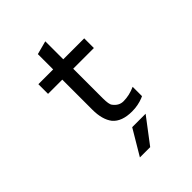

<svg xmlns="http://www.w3.org/2000/svg" viewBox="-308 -1022 1481 1481"><g transform="rotate(-45 432.5 -281.5)"><path d="M336.9 293H449.2L606.4 85.9H460ZM454.1 -856.4 343.8 -827.1V-660.2H182.6V-554.7H337.9V-226.6Q337.9 -119.1 383.8 -59.6Q434.6 0 545.9 0Q610.4 0 668.9 -23.4Q676.8 -28.3 682.6 -29.3V-131.8Q618.2 -102.5 553.7 -102.5Q504.9 -102.5 471.7 -147.5Q457 -165 457 -232.4V-554.7H682.6V-660.2H454.1Z"/></g></svg>

Font: OCR-B
Style: Regular
Weight: 400
Version: 1.1